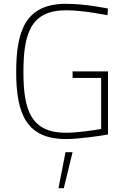

<svg xmlns="http://www.w3.org/2000/svg" viewBox="-20 -722 659 1008"><path d="M511 -313V-45C467 -37 383 -25 327 -25C143 -25 103 -143 103 -343C103 -542 139 -668 327 -668C418 -668 544 -642 544 -642L547 -677C547 -677 432 -702 327 -702C114 -702 65 -561 65 -343C65 -121 121 8 327 8C393 8 511 -9 547 -16V-347H361V-313ZM361 77 315 266H287L324 77Z"/></svg>

Font: RazerF5 Thin
Style: Regular
Weight: 250
Foundry: Razer Inc.
Version: Version 2